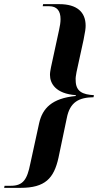

<svg xmlns="http://www.w3.org/2000/svg" viewBox="-75 -780 504 926"><path d="M-55 126H24C143 126 185 80 207 -19L247 -210C262 -289 307 -310 376 -311L378 -321C324 -324 290 -338 290 -393C289 -403 291 -416 294 -432L328 -588C336 -627 338 -643 338 -656C338 -722 296 -760 211 -760H133L131 -750H162C200 -750 217 -727 217 -688C217 -671 214 -654 210 -636L171 -456C169 -444 166 -432 166 -419C166 -377 194 -328 291 -321L290 -317C175 -306 130 -257 114 -187L71 10C56 85 37 116 -23 116H-53Z"/></svg>

Font: Noto Serif Display SemiCondensed SemiBold
Style: Italic
Weight: 600
Width: 4
Italic angle: -12°
Designer: Monotype Design Team
Foundry: Monotype Imaging Inc.
Version: Version 2.009